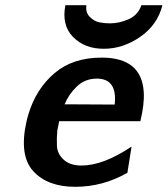

<svg xmlns="http://www.w3.org/2000/svg" viewBox="-20 -709 646 740"><path d="M232 -689H313Q309 -661 326 -644Q343 -627 362.5 -623Q382 -619 404 -619Q440 -619 476 -635Q512 -651 525 -689H606Q587 -613 520.5 -567Q454 -521 380 -521Q306 -521 261.5 -566.5Q217 -612 232 -689ZM82 -240Q83 -244 85.5 -254.5Q88 -265 90 -270Q119 -366 189.5 -426.5Q260 -487 372 -487Q526 -487 534 -354Q537 -308 521 -242H208Q207 -235 204.5 -223.5Q202 -212 201 -207Q198 -176 199.5 -146Q201 -116 225.5 -93.5Q250 -71 294 -71Q378 -71 487 -144L471 -43Q376 11 270 11Q163 11 108 -49.5Q53 -110 82 -240ZM229 -307 422 -306Q433 -406 353 -406Q308 -406 276.5 -376Q245 -346 229 -307Z"/></svg>

Font: Coval
Style: ExtraBold Italic
Weight: 800
Foundry: Context Ltd
Version: Version 001.000